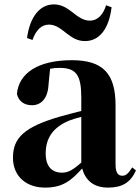

<svg xmlns="http://www.w3.org/2000/svg" viewBox="-20 -837 639 874"><path d="M463 -813C449 -769 424 -743 389 -743C356 -743 331 -765 306 -784C284 -801 259 -817 225 -817C161 -817 116 -760 103 -664L128 -655C143 -699 168 -725 203 -725C236 -725 261 -702 286 -683C307 -667 331 -650 367 -650C432 -650 476 -705 488 -804ZM350 -97C313 -64 290 -51 263 -51C216 -51 188 -79 188 -139C188 -212 225 -259 295 -288C307 -293 327 -299 350 -305ZM136 -504 152 -510ZM582 -75C563 -45 552 -37 537 -37C518 -37 506 -50 506 -88V-357C506 -502 449 -563 307 -563C152 -563 65 -503 57 -409C65 -376 90 -358 126 -358C164 -358 198 -385 201 -453L208 -524C223 -527 236 -528 250 -528C326 -528 350 -497 350 -393V-332C315 -323 280 -314 252 -306C91 -259 39 -210 39 -119C39 -35 99 17 185 17C265 17 303 -14 354 -70C369 -16 406 17 472 17C536 17 574 -6 599 -61Z"/></svg>

Font: Noto Serif KR Black
Style: Regular
Weight: 900
Version: Version 1.001;PS 1.001;hotconv 16.6.54;makeotf.lib2.5.65590